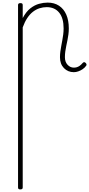

<svg xmlns="http://www.w3.org/2000/svg" viewBox="-20 -539 687 1479"><path d="M136 920Q127 920 123 916.5Q119 913 119 905V-500Q119 -508 123.5 -511.5Q128 -515 137 -515Q147 -515 151 -511.5Q155 -508 155 -500V-400Q181 -449 213.5 -474.5Q246 -500 280.5 -509.5Q315 -519 347 -519Q398 -519 434.5 -495Q471 -471 490.5 -426.5Q510 -382 510 -320Q510 -296 507 -273.5Q504 -251 499.5 -229Q495 -207 490.5 -185.5Q486 -164 483 -142.5Q480 -121 480 -98Q480 -62 500.5 -40Q521 -18 549 -18Q560 -18 571 -21Q582 -24 593.5 -32Q605 -40 616 -53Q621 -59 627 -60Q633 -61 639 -55Q644 -51 646 -44.5Q648 -38 644 -33Q633 -17 616.5 -6Q600 5 582.5 11Q565 17 549 17Q503 17 472.5 -14.5Q442 -46 442 -98Q442 -120 445 -142Q448 -164 452 -185.5Q456 -207 460 -229Q464 -251 467 -273.5Q470 -296 470 -320Q470 -400 435.5 -442Q401 -484 340 -484Q312 -484 285 -475.5Q258 -467 234 -448.5Q210 -430 190 -400Q170 -370 155 -328V905Q155 913 150.5 916.5Q146 920 136 920Z"/></svg>

Font: Playwrite BE WAL Thin
Style: Regular
Weight: 250
Version: Version 1.002